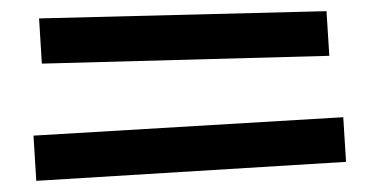

<svg xmlns="http://www.w3.org/2000/svg" viewBox="-20 -397 670 344"><path d="M55 -283 50 -364 565 -377 570 -297ZM45 -73 40 -154 595 -187 600 -107Z"/></svg>

Font: ZCOOL KuaiLe
Style: Regular
Weight: 400
Designer: Lui Bingke
Foundry: ZCOOL
Version: Version 3.51;August 12, 2021;FontCreator 13.0.0.2613 64-bit